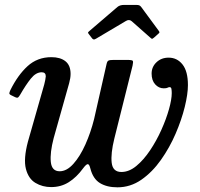

<svg xmlns="http://www.w3.org/2000/svg" viewBox="-20 -770 834 801"><path d="M23 -393.5Q54 -456.5 95 -494Q136 -531.5 194.5 -531.5Q231.5 -531.5 253 -514.5Q274.5 -497.5 274.5 -461.5Q274.5 -445 268.5 -423L204 -194Q188 -133 192 -94.2Q196 -55.5 229 -55.5Q258.5 -55.5 286.2 -86.5Q314 -117.5 336.2 -167.2Q358.5 -217 372.5 -273L424.5 -502.5Q427 -514.5 432.5 -517.2Q438 -520 453 -520H512Q531.5 -520 534 -516Q536.5 -512 533 -496L457 -192Q441.5 -129 446 -90.8Q450.5 -52.5 486.5 -52.5Q518.5 -52.5 549 -77.8Q579.5 -103 606.2 -143Q633 -183 653.2 -228.2Q673.5 -273.5 685 -314.5Q696.5 -355.5 696.5 -381.5Q696.5 -391.5 695.2 -399Q694 -406.5 687.5 -406.5Q683.5 -406.5 679 -404Q674.5 -401.5 663 -401.5Q642.5 -401.5 627.5 -418Q612.5 -434.5 612.5 -463Q612.5 -491 632.8 -510.2Q653 -529.5 683.5 -529.5Q719 -529.5 741.5 -501Q764 -472.5 764 -415Q764 -378 750.8 -324Q737.5 -270 712.5 -212Q687.5 -154 651.5 -103Q615.5 -52 569.8 -20.2Q524 11.5 470 11.5Q426 11.5 397 -6.2Q368 -24 357 -67Q352.5 -85.5 346 -85.2Q339.5 -85 326.5 -67.5Q299.5 -30.5 267 -10Q234.5 10.5 193.5 10.5Q157 10.5 127.8 -7Q98.5 -24.5 88 -65.8Q77.5 -107 96.5 -179L164.5 -417.5Q166.5 -424.5 168.8 -436.2Q171 -448 171 -451.5Q171 -468.5 154 -468.5Q130 -468.5 109 -442.5Q88 -416.5 64.5 -375.5Q59.5 -367 55.8 -363.8Q52 -360.5 42.5 -365L27 -372.5Q18.5 -376.5 19 -381Q19.5 -385.5 23 -393.5ZM363 -611.5 351.5 -626.5Q346.5 -632.5 347.2 -634.5Q348 -636.5 354.5 -642L470 -741Q480 -749.5 498 -749.5H547.5Q557.5 -749.5 561.5 -747.5Q565.5 -745.5 569 -741L643 -640.5Q645.5 -636.5 645.2 -634.8Q645 -633 640.5 -629L623 -613.5Q616 -607.5 614 -608Q612 -608.5 607 -613L529.5 -681.5Q518.5 -691 504.5 -682L380.5 -608.5Q374 -604.5 370.2 -605.5Q366.5 -606.5 363 -611.5Z"/></svg>

Font: Besley* Narrow Medium
Style: Italic
Weight: 500
Width: 4
Italic angle: -13°
Designer: Owen Earl
Foundry: indestructible type*
Version: Version 3.000; ttfautohint (v1.8.3)